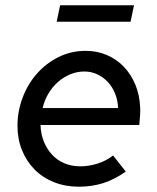

<svg xmlns="http://www.w3.org/2000/svg" viewBox="-20 -696 593 725"><path d="M46 0ZM455 -48Q410 -17 368 -4Q326 9 278 9Q227 9 184 -8Q141 -25 110.5 -56Q80 -87 63 -129Q46 -171 46 -221Q46 -276 65.5 -327.5Q85 -379 119.5 -418Q154 -457 201 -480.5Q248 -504 304 -504Q347 -504 384 -488Q421 -472 448 -443.5Q475 -415 491 -376.5Q507 -338 509 -293Q510 -285 509.5 -276.5Q509 -268 509 -260Q508 -252 507.5 -244Q507 -236 506 -224H133Q134 -190 145.5 -161.5Q157 -133 176.5 -112Q196 -91 223 -79.5Q250 -68 283 -68Q316 -68 349 -78.5Q382 -89 407 -109Q419 -94 431 -78.5Q443 -63 455 -48ZM299 -426Q271 -426 245.5 -415.5Q220 -405 199 -386.5Q178 -368 163 -343Q148 -318 141 -288H426Q425 -316 415 -341.5Q405 -367 388 -385.5Q371 -404 348 -415Q325 -426 299 -426ZM486 -676 473 -614H194L207 -676Z"/></svg>

Font: Rosa Sans
Style: Italic
Weight: 400
Italic angle: -12°
Designer: Pentagram / MCKL
Foundry: Pentagram / MCKL
Version: Version 1.005;September 16, 2019;FontCreator 11.5.0.2425 64-